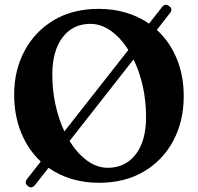

<svg xmlns="http://www.w3.org/2000/svg" viewBox="-20 -755 838 813"><path d="M97.5 32.5Q90 27 89.2 18.8Q88.5 10.5 94.5 3L152.5 -71Q99 -121 69.5 -193.5Q40 -266 40 -354.5Q40 -457.5 84 -539.8Q128 -622 208.2 -669.8Q288.5 -717.5 397.5 -717.5Q460 -717.5 514 -701.2Q568 -685 611 -655L666 -725Q678.5 -742 696.5 -729Q713 -716.5 700.5 -700.5L644 -628.5Q698.5 -579 728.2 -507.2Q758 -435.5 758 -348Q758 -242 713.8 -159Q669.5 -76 588.8 -28.5Q508 19 399.5 19Q336.5 19 282.5 2.5Q228.5 -14 185.5 -44.5L128.5 28Q115 46 97.5 32.5ZM201.5 -439Q201.5 -372 215.2 -310.5Q229 -249 252.5 -198.5L523.5 -543.5Q491.5 -594.5 449.8 -624.2Q408 -654 362.5 -654Q288.5 -654 245 -596.8Q201.5 -539.5 201.5 -439ZM598.5 -260Q598.5 -328 584.5 -390.2Q570.5 -452.5 545.5 -503.5L274.5 -158Q307 -105.5 348.8 -75Q390.5 -44.5 436.5 -44.5Q510 -44.5 554.2 -100.8Q598.5 -157 598.5 -260Z"/></svg>

Font: Fraunces 9pt Soft SemiBold
Style: Regular
Weight: 600
Version: Version 1.000;[b76b70a41]